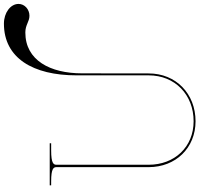

<svg xmlns="http://www.w3.org/2000/svg" viewBox="-39 -1001 1042 1004"><g transform="rotate(-90 482.0 -499.0)"><path d="M590 -620V-242.5C590 -105 488.5 -7.5 350 -7.5C215.5 -7.5 122.5 -107 122.5 -242.5V-725C122.5 -739.5 129 -752.5 197.5 -752.5H235V-760H15V-752.5H35C103.5 -752.5 110 -739.5 110 -725V-242.5C110 -101.5 210 2.5 350 2.5C493.5 2.5 600 -99.5 600 -242.5L600.5 -591.5C600.5 -756.5 668 -887.5 814 -887.5C854.5 -887.5 870.5 -866 901.5 -866C935.5 -866 963.5 -891.5 963.5 -923C963.5 -965 917.5 -999.5 860.5 -999.5C680 -999.5 590 -847 590 -620Z"/></g></svg>

Font: ZnikomitNo24
Style: Regular
Weight: 500
Designer: gluk
Foundry: gluk
Version: Version 0.55